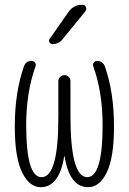

<svg xmlns="http://www.w3.org/2000/svg" viewBox="-20 -775 540 805"><path d="M150.4 9.8Q103.5 9.8 72.8 -52.2Q42 -114.3 42 -244.1Q42 -387.7 80.1 -496.1Q88.9 -520.5 113.3 -519.5Q122.1 -519.5 127 -512.2Q131.8 -504.9 128.9 -497.1Q89.8 -387.7 89.8 -250Q89.8 -32.2 154.3 -32.2Q225.6 -32.2 224.6 -289.1V-434.6Q224.6 -445.3 232.4 -452.6Q240.2 -460 250 -460Q259.8 -460 267.6 -453.1Q275.4 -446.3 275.4 -434.6V-289.1Q275.4 -32.2 345.7 -32.2Q410.2 -32.2 410.2 -250Q410.2 -387.7 371.1 -497.1Q368.2 -504.9 373 -512.2Q377.9 -519.5 386.7 -519.5Q411.1 -519.5 419.9 -496.1Q458 -387.7 458 -244.1Q458 -114.3 427.7 -52.2Q397.5 9.8 349.6 9.8Q271.5 9.8 251 -119.1Q251 -120.1 250 -120.1Q249 -120.1 249 -119.1Q228.5 9.8 150.4 9.8ZM324.2 -754.9H326.2Q335.9 -754.9 340.3 -745.6Q344.7 -736.3 337.9 -727.5L242.2 -610.4Q227.5 -590.8 200.2 -589.8Q192.4 -589.8 187.5 -597.7Q182.6 -605.5 188.5 -612.3L267.6 -725.6Q289.1 -754.9 324.2 -754.9Z"/></svg>

Font: Rounded-L Mgen+ 1mn light
Style: Regular
Weight: 200
Designer: [Source Han Sans]
Ryoko NISHIZUKA  (kana & ideographs); Paul D. Hunt (Latin, Greek & Cyrillic); Wenlong ZHANG  (bopomofo
Version: Version 1.059.20150602